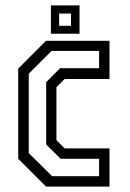

<svg xmlns="http://www.w3.org/2000/svg" viewBox="-20 -691 480 711"><path d="M150.5 0 47.5 -103V-437L150.5 -540H385.5V-398.5H219.5L189 -368V-172L219.5 -141.5H385.5V0ZM173 -38.5H347V-103H204.5L151 -156V-387L202.5 -438.5H347V-502.5H171L86.5 -418V-124ZM168.5 -566V-671H274.5V-566ZM199 -595.5H243V-641H199Z"/></svg>

Font: Tourney Condensed
Style: Regular
Weight: 400
Width: 3
Designer: Tyler Finck
Foundry: Etcetera Type Co
Version: Version 1.010; ttfautohint (v1.8.3)